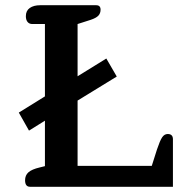

<svg xmlns="http://www.w3.org/2000/svg" viewBox="-20 -715 694 735"><path d="M76 -25Q76 -44 89 -55.5Q102 -67 132 -74L152 -79V-253L91 -215L52 -284L152 -346V-623H104Q92 -623 85.5 -631Q79 -639 79 -653Q79 -674 94 -684.5Q109 -695 134 -695H348Q365 -695 365 -678Q365 -664 356.5 -655Q348 -646 327 -639L277 -623V-423L387 -491L427 -422L277 -330V-80H561L581 -143Q592 -176 600.5 -189Q609 -202 622 -202Q642 -202 642 -182V0H95Q76 0 76 -25Z"/></svg>

Font: MaitreeSemiBold
Style: Regular
Weight: 600
Designer: CadsonDemak Team
Foundry: CadsonDemak
Version: Version 1.000